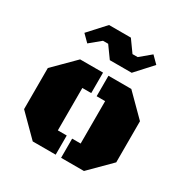

<svg xmlns="http://www.w3.org/2000/svg" viewBox="-172 -906 1020 1051"><g transform="rotate(30 337.5 -380.5)"><path d="M628.9 -129.4 499.5 0H355V-121.1H408.7V-389.2H355V-518.6H499.5L628.9 -389.2ZM264.6 -121.1H320.8V0H175.8L46.4 -129.4V-389.2L175.8 -518.6H320.8V-389.2H264.6ZM356.9 -760.7 409.7 -687H442.4L509.8 -743.2L552.2 -700.7L457 -596.2H318.8L266.1 -669.4H233.4L166 -613.8L123.5 -656.2L218.8 -760.7Z"/></g></svg>

Font: Black Ops One
Style: Regular
Weight: 400
Designer: James Grieshaber
Foundry: James Grieshaber
Version: Version 1.002